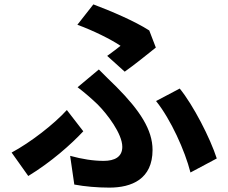

<svg xmlns="http://www.w3.org/2000/svg" viewBox="-20 -815 1040 876"><path d="M549 -488C588 -515 665 -577 691 -598L661 -676C594 -719 488 -764 406 -795L333 -702C407 -675 487 -635 530 -606C517 -595 492 -577 469 -560ZM319 27C367 36 424 41 479 41C581 41 676 2 676 -131C676 -223 618 -311 512 -418C486 -444 460 -468 431 -498L334 -417C367 -392 400 -363 425 -339C469 -295 538 -205 538 -145C538 -99 503 -81 453 -81C405 -81 355 -89 300 -104ZM969 -92C939 -185 862 -335 800 -411L692 -354C759 -271 824 -127 849 -28ZM360 -216 285 -313C226 -248 119 -165 33 -119L109 -12C214 -76 305 -157 360 -216Z"/></svg>

Font: Noto Sans CJK KR Bold
Style: Regular
Weight: 700
Designer: Ryoko NISHIZUKA (kana & ideographs); Paul D. Hunt (Latin, Greek & Cyrillic); Wenlong ZHANG (bopomofo); Sandoll Communica
Foundry: Adobe Systems Incorporated
Version: Version 1.004;PS 1.004;hotconv 1.0.82;makeotf.lib2.5.63406